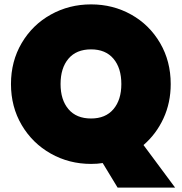

<svg xmlns="http://www.w3.org/2000/svg" viewBox="-20 -740 828 875"><path d="M516 115 448 3Q425 7 395 7Q295 7 211.5 -40Q128 -87 79 -170Q30 -253 30 -357Q30 -461 79 -544Q128 -627 211.5 -673.5Q295 -720 395 -720Q495 -720 578 -673.5Q661 -627 709.5 -544Q758 -461 758 -357Q758 -272 725 -200.5Q692 -129 634 -79L778 115ZM256 -357Q256 -285 292 -242.5Q328 -200 395 -200Q461 -200 497 -242.5Q533 -285 533 -357Q533 -430 497 -472.5Q461 -515 395 -515Q328 -515 292 -472.5Q256 -430 256 -357Z"/></svg>

Font: Fz Poppins Black
Style: Regular
Weight: 900
Designer: Ninad Kale (Devanagari), Jonny Pinhorn (Latin)
Foundry: Indian Type Foundry
Version: Vit hóa bi Vntype.Com & FontZin.Com